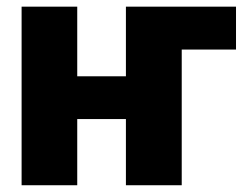

<svg xmlns="http://www.w3.org/2000/svg" viewBox="-20 -548 744 568"><path d="M208.5 -322.3H352.5V-528.3H678.2V-401.4H517.6V0H352.5V-195.8H208.5V0H43.9V-528.3H208.5Z"/></svg>

Font: Roboto
Style: Regular
Weight: 900
Designer: Google
Version: Version 2.001171; 2014